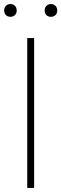

<svg xmlns="http://www.w3.org/2000/svg" viewBox="-46 -928 302 948"><path d="M88.5 0V-740H122.5V0ZM205.5 -845Q192 -845 183.2 -853.5Q174.5 -862 174.5 -876Q174.5 -890.5 183.2 -899.2Q192 -908 205.5 -908Q219 -908 227.8 -899.2Q236.5 -890.5 236.5 -876Q236.5 -862 227.8 -853.5Q219 -845 205.5 -845ZM5.5 -845Q-8 -845 -16.8 -853.5Q-25.5 -862 -25.5 -876Q-25.5 -890.5 -16.8 -899.2Q-8 -908 5.5 -908Q19 -908 27.8 -899.2Q36.5 -890.5 36.5 -876Q36.5 -862 27.8 -853.5Q19 -845 5.5 -845Z"/></svg>

Font: Encode Sans SC SemiCondensed Thin
Style: Regular
Weight: 250
Width: 4
Designer: Multiple Designers
Foundry: Impallari Type
Version: Version 3.002